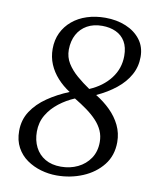

<svg xmlns="http://www.w3.org/2000/svg" viewBox="-85 -817 726 891"><g transform="rotate(10 278.0 -371.0)"><path d="M242.5 9Q205 9 168.5 -1.5Q132 -12 102 -33Q72 -54 54 -87Q36 -120 36 -164.5Q36 -217 62.8 -257.8Q89.5 -298.5 134.8 -329.5Q180 -360.5 235.5 -383Q202 -404.5 176.5 -432.8Q151 -461 137 -494.5Q123 -528 123 -566.5Q123 -608.5 139.2 -642.5Q155.5 -676.5 184.8 -701Q214 -725.5 253.5 -738.2Q293 -751 339.5 -751Q393 -751 436.5 -733Q480 -715 505.8 -681.2Q531.5 -647.5 531.5 -600Q531.5 -554 510.2 -515.5Q489 -477 450.2 -445.8Q411.5 -414.5 359 -390.5Q397 -367.5 427.5 -337.5Q458 -307.5 475.8 -270.8Q493.5 -234 493.5 -192Q493.5 -128.5 458 -83.8Q422.5 -39 365.2 -15Q308 9 242.5 9ZM322.5 -412.5Q384 -438.5 420 -485.2Q456 -532 456 -591.5Q456 -632.5 440.2 -659Q424.5 -685.5 396.2 -698.5Q368 -711.5 331.5 -711.5Q291 -711.5 261 -694.8Q231 -678 214.5 -647.8Q198 -617.5 197.5 -576Q197.5 -540.5 215.2 -512Q233 -483.5 261.5 -459Q290 -434.5 322.5 -412.5ZM255 -34.5Q298.5 -34.5 334.2 -51.8Q370 -69 391.8 -101.2Q413.5 -133.5 413.5 -178.5Q413.5 -207 402.8 -231.2Q392 -255.5 372 -277Q352 -298.5 324.8 -318.2Q297.5 -338 265 -357.5Q226.5 -341.5 192.8 -315.5Q159 -289.5 138.2 -254.5Q117.5 -219.5 117.5 -176Q117.5 -134.5 133.8 -102.5Q150 -70.5 180.8 -52.5Q211.5 -34.5 255 -34.5Z"/></g></svg>

Font: Merriweather 28pt Light
Style: Italic
Weight: 300
Italic angle: -7.8°
Version: Version 2.101